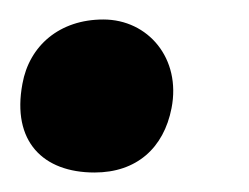

<svg xmlns="http://www.w3.org/2000/svg" viewBox="-20 -168 255 197"><path d="M77 9C120 9 148 -16 156 -57C166 -108 132 -148 86 -148C41 -148 10 -121 3 -82C-8 -23 24 9 77 9Z"/></svg>

Font: Vollkorn Semibold
Style: Italic
Weight: 600
Italic angle: -11°
Designer: Friedrich Althausen
Foundry: Friedrich Althausen
Version: Version 4.015;PS 004.015;hotconv 1.0.88;makeotf.lib2.5.64775